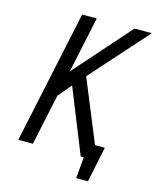

<svg xmlns="http://www.w3.org/2000/svg" viewBox="-120 -783 797 977"><g transform="rotate(15 278.5 -294.0)"><path d="M390 -75 375 0H386L376 112H438L477 -75ZM204 -404 267 -700H190L41 0H118L175 -268L234 -338L370 0H456L291 -402L557 -700H466Z"/></g></svg>

Font: Advent Pro Medium
Style: Italic
Weight: 500
Italic angle: -12°
Version: Version 3.000